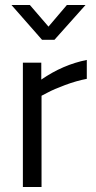

<svg xmlns="http://www.w3.org/2000/svg" viewBox="-20 -752 386 772"><path d="M72 0V-500H146V-432Q233 -492 329 -511V-435Q287 -427 241.5 -410Q196 -393 172 -380L147 -367V0ZM149 -592 26 -732H100L175 -645L249 -732H324L199 -592Z"/></svg>

Font: Titillium Web
Style: Regular
Weight: 400
Version: Version 1.001;PS 57.000;hotconv 1.0.70;makeotf.lib2.5.55311